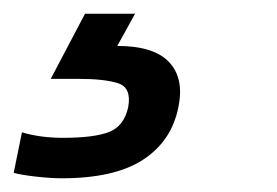

<svg xmlns="http://www.w3.org/2000/svg" viewBox="-91 -20 404 280"><path d="M-1 240Q-17 240 -39 237.5Q-61 235 -71 232L-59 173Q-32 181 1 181Q46 181 68 172.5Q90 164 96 136Q101 108 81.5 101.5Q62 95 23 95H-17L33 0H106L80 47Q134 47 156 71Q178 95 169 137Q159 186 117.5 213Q76 240 -1 240Z"/></svg>

Font: Kanit
Style: Italic
Weight: 400
Italic angle: -12°
Designer: Katatrad Team
Foundry: CadsonDemak
Version: Version 2.000; ttfautohint (v1.8.3)